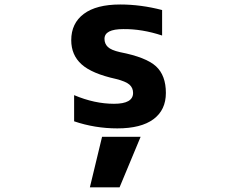

<svg xmlns="http://www.w3.org/2000/svg" viewBox="-20 -554 1040 846"><path d="M429.7 48.8H599.6L506.8 271.5H376ZM440.4 -382.8Q440.4 -361.3 455.1 -347.2Q469.7 -333 508.8 -324.2Q624 -301.8 667.5 -261.7Q710.9 -221.7 710.9 -144.5Q710.9 -69.3 656.2 -28.8Q601.6 11.7 497.1 11.7Q398.4 11.7 306.6 -19.5V-134.8Q396.5 -96.7 482.4 -96.7Q566.4 -96.7 566.4 -144.5Q566.4 -167 550.3 -181.2Q534.2 -195.3 491.2 -206.1Q384.8 -229.5 339.4 -270.5Q293.9 -311.5 293.9 -377Q293.9 -451.2 349.1 -492.7Q404.3 -534.2 509.8 -534.2Q600.6 -534.2 694.3 -509.8V-397.5Q605.5 -426.8 523.4 -425.8Q440.4 -425.8 440.4 -382.8Z"/></svg>

Font: Gen Shin Gothic Monospace Bold
Style: Bold
Weight: 700
Designer: [Source Han Sans]
Ryoko NISHIZUKA  (kana & ideographs); Paul D. Hunt (Latin, Greek & Cyrillic); Wenlong ZHANG  (bopomofo
Version: Version 1.002.20150607